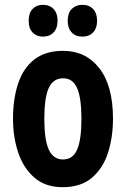

<svg xmlns="http://www.w3.org/2000/svg" viewBox="-20 -767 523 797"><path d="M449 -274Q449 -198 428.5 -133.5Q408 -69 362 -29.5Q316 10 240 10Q169 10 123.5 -29Q78 -68 56 -132.5Q34 -197 34 -274Q34 -357 55.5 -421Q77 -485 123 -520.5Q169 -556 242 -556Q336 -556 392.5 -483.5Q449 -411 449 -274ZM164 -273Q164 -187 182.5 -146Q201 -105 242 -105Q282 -105 300 -145.5Q318 -186 318 -274Q318 -361 300 -401.5Q282 -442 242 -442Q201 -442 182.5 -402Q164 -362 164 -273ZM99 -681Q99 -713 115.5 -730Q132 -747 158 -747Q186 -747 202.5 -729.5Q219 -712 219 -681Q219 -650 202.5 -632.5Q186 -615 158 -615Q132 -615 115.5 -632Q99 -649 99 -681ZM261 -681Q261 -713 278 -730Q295 -747 322 -747Q350 -747 366.5 -729.5Q383 -712 383 -681Q383 -650 366.5 -632.5Q350 -615 322 -615Q294 -615 277.5 -632.5Q261 -650 261 -681Z"/></svg>

Font: Noto Sans Sinhala ExtraCondensed
Style: Bold
Weight: 700
Width: 2
Designer: Jelle Bosma - Monotype Design Team
Foundry: Monotype Imaging Inc.
Version: Version 2.006; ttfautohint (v1.8.4.7-5d5b)